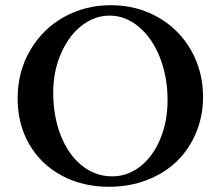

<svg xmlns="http://www.w3.org/2000/svg" viewBox="-20 -696 838 729"><path d="M394 13.2Q293.5 13.2 214.1 -29.5Q134.8 -72.3 90.8 -148.7Q46.9 -225.1 46.9 -322.3Q46.9 -423.3 94.5 -504.9Q142.1 -586.4 222.9 -631.3Q303.7 -676.3 400.9 -676.3Q498.5 -676.3 578.6 -631.3Q658.7 -586.4 704.8 -506.3Q751 -426.3 751 -327.6Q751 -255.9 724.9 -192.9Q698.7 -129.9 652.3 -84.5Q606 -39.1 539.1 -12.9Q472.2 13.2 394 13.2ZM406.2 -26.4Q464.4 -26.4 512.5 -64Q560.5 -101.6 588.4 -168Q616.2 -234.4 616.2 -315.9Q616.2 -404.3 586.9 -478.3Q557.6 -552.2 506.8 -594.5Q456.1 -636.7 396 -636.7Q339.8 -636.7 291 -599.4Q242.2 -562 212.2 -494.1Q182.1 -426.3 182.1 -344.2Q182.1 -254.9 210.4 -182.4Q238.8 -109.9 290 -68.1Q341.3 -26.4 406.2 -26.4Z"/></svg>

Font: Elstob 8pt Medium
Style: Regular
Weight: 500
Designer: Peter S. Baker
Version: Version 1.015